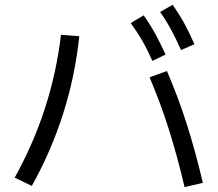

<svg xmlns="http://www.w3.org/2000/svg" viewBox="-20 -802 904 798"><path d="M601.6 -480.5 673.8 -506.8Q718.8 -402.8 754.9 -290.5Q791 -178.2 823.2 -42L747.1 -24.4Q716.3 -155.8 680.9 -267.1Q645.5 -378.4 601.6 -480.5ZM233.4 -657.2 309.6 -651.4Q274.4 -320.3 112.3 -29.3L41 -63.5Q119.1 -204.6 166.7 -351.6Q214.4 -498.5 233.4 -657.2ZM523.4 -706.1 577.1 -738.3Q603.5 -701.2 625 -662.1Q646.5 -623 668 -575.2L613.3 -548.8Q592.8 -595.7 571.5 -632.6Q550.3 -669.4 523.4 -706.1ZM645.5 -752 697.3 -782.2Q723.6 -745.1 745.4 -705.8Q767.1 -666.5 788.1 -618.2L732.4 -593.8Q711.4 -641.6 690.9 -679.2Q670.4 -716.8 645.5 -752Z"/></svg>

Font: Pretendard GOV
Style: Regular
Weight: 400
Designer: Base glyphs from Inter by Rasmus Andersson; Hangeul glyphs from Noto Sans CJK(Source Han Sans) by Jang Soo-young and Kan
Foundry: Kil Hyung-jin
Version: Version 1.309